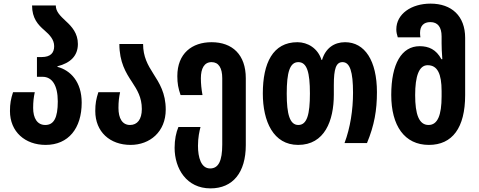

<svg xmlns="http://www.w3.org/2000/svg" viewBox="-20 -790 2642 1060"><path d="M232 10C358 10 431 -82 431 -223C431 -339 369 -402 297 -421V-424C369 -442 410 -482 410 -547C410 -606 377 -643 344 -673C312 -703 288 -726 288 -760H157C157 -689 190 -653 225 -623C255 -597 279 -571 279 -535C279 -499 260 -475 210 -475H184V-366H215C267 -366 299 -320 299 -230C299 -139 277 -100 230 -100C186 -100 163 -137 163 -194C163 -228 166 -253 172 -281H52C40 -244 35 -218 35 -177C35 -62 119 10 232 10Z M701 10C807 10 895 -62 895 -185C895 -276 860 -331 826 -384C796 -431 770 -477 770 -547H639C639 -447 675 -388 709 -337C737 -294 763 -253 763 -188C763 -131 738 -100 698 -100C655 -100 634 -137 634 -194C634 -228 637 -253 643 -281H523C511 -244 506 -218 506 -177C506 -62 587 10 701 10Z M1142 250C1266 250 1337 162 1337 11V-358C1337 -488 1263 -557 1148 -557C1040 -557 959 -495 959 -370C959 -329 964 -303 977 -265H1098C1092 -298 1089 -328 1089 -358C1089 -411 1107 -447 1148 -447C1187 -447 1207 -415 1207 -358V8C1207 99 1186 140 1140 140C1090 140 1073 79 1073 15C1073 -31 1081 -66 1087 -89H965C952 -58 944 -19 944 26C944 141 1010 250 1142 250Z M1626 10C1772 10 1823 -123 1823 -268V-320C1823 -410 1835 -447 1871 -447C1912 -447 1929 -394 1929 -278C1929 -184 1914 -85 1882 0H2006C2047 -99 2061 -182 2061 -281C2061 -455 1994 -557 1885 -557C1825 -557 1777 -524 1758 -459H1755C1735 -524 1678 -557 1622 -557C1486 -557 1431 -441 1431 -274C1431 -120 1489 10 1626 10ZM1627 -100C1580 -100 1563 -159 1563 -273C1563 -391 1580 -447 1627 -447C1675 -447 1691 -390 1691 -274C1691 -158 1675 -100 1627 -100Z M2348 10C2477 10 2548 -84 2548 -265V-581C2548 -701 2474 -770 2357 -770C2251 -770 2168 -713 2168 -628C2168 -613 2171 -599 2176 -584H2301C2300 -592 2299 -600 2299 -608C2299 -647 2319 -668 2356 -668C2397 -668 2418 -640 2418 -589V-550C2418 -529 2419 -503 2422 -463H2417C2388 -517 2347 -535 2297 -535C2197 -535 2140 -437 2140 -266C2140 -96 2213 10 2348 10ZM2346 -100C2293 -100 2272 -159 2272 -265C2272 -369 2293 -430 2341 -430C2395 -430 2418 -383 2418 -287V-258C2418 -154 2396 -100 2346 -100Z"/></svg>

Font: Noto Sans Georgian ExtraCondensed Bold
Style: Regular
Weight: 700
Width: 2
Designer: Monotype Design Team, Akaki Razmadze
Foundry: Google LLC
Version: Version 2.005